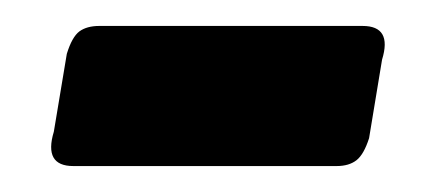

<svg xmlns="http://www.w3.org/2000/svg" viewBox="-20 -329 336 148"><path d="M259.5 -309Q282.5 -309 274.5 -283L264.5 -222.5Q260.5 -210 254.8 -205.5Q249 -201 239.5 -201H36.5Q13.5 -201 21.5 -227.5L31.5 -287.5Q35.5 -300.5 41.2 -304.8Q47 -309 56.5 -309Z"/></svg>

Font: Fraunces 144pt Soft Black
Style: Regular
Weight: 900
Version: Version 1.000;[b76b70a41]